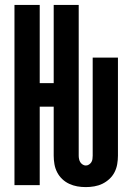

<svg xmlns="http://www.w3.org/2000/svg" viewBox="-20 -755 540 783"><path d="M330 8Q312 8 295 5Q278 2 262 -5.5Q246 -13 233.5 -25Q221 -37 213 -52.5Q205 -68 202 -85.5Q199 -103 199 -120V-320H142V0H39V-735H142V-416H199V-735H301V-120Q301 -113 302.5 -106Q304 -99 307.5 -93.5Q311 -88 317 -84Q323 -80 330 -80Q337 -80 343 -84Q349 -88 352.5 -93.5Q356 -99 357 -106Q358 -113 358 -120V-520H461V-120Q461 -103 458 -85.5Q455 -68 447 -52.5Q439 -37 426 -25Q413 -13 397.5 -5.5Q382 2 364.5 5Q347 8 330 8Z"/></svg>

Font: Iosevka Algr
Style: Bold
Weight: 700
Monospace: yes
Designer: Belleve Invis
Foundry: Belleve Invis
Version: Version 26.0.2; ttfautohint (v1.8.3)